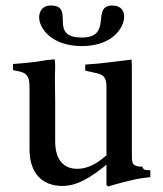

<svg xmlns="http://www.w3.org/2000/svg" viewBox="-20 -662 591 696"><path d="M525 -45C504 -45 500 -46 496 -58H485C457 -62 458 -74 458 -108V-419C458 -428 457 -437 457 -446C404 -440 348 -431 289 -428V-406L329 -397C356 -391 366 -381 366 -346V-99C332 -69 298 -50 260 -50C214 -50 180 -79 180 -150V-292C180 -322 179 -351 179 -380C179 -394 180 -408 180 -422C180 -433 179 -441 178 -447L148 -444C106 -436 65 -433 27 -430V-408L46 -404C75 -398 87 -388 87 -347V-121C87 -34 133 12 206 12C260 12 308 -18 366 -65V8C366 12 372 14 372 14C398 6 461 -12 501 -17L525 -20ZM277 -495C389 -495 430 -563 430 -602C430 -620 421 -642 387 -642C309 -642 390 -526 277 -526C151 -526 256 -642 164 -642C132 -642 123 -619 122 -602V-598C122 -563 163 -495 277 -495Z"/></svg>

Font: Sibila
Style: Regular
Weight: 400
Designer: Stefan Peev
Foundry: Context Ltd
Version: Version 1.000